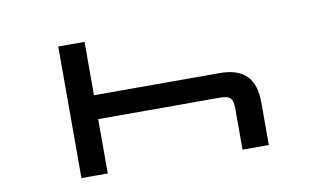

<svg xmlns="http://www.w3.org/2000/svg" viewBox="-72 -853 1700 1006"><g transform="rotate(-10 778.0 -350.0)"><path d="M286.5 -700V0H426.5V-289H1064C1132 -289 1143.5 -277.5 1143.5 -209.5V0H1283.5V-226C1283.5 -355.5 1223 -416 1094 -416H426.5V-700Z"/></g></svg>

Font: Melete Medium
Style: Regular
Weight: 500
Width: 6
Designer: Sora Sagano
Foundry: DOT COLON
Version: Version 0.200;FEAKit 1.0